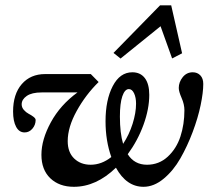

<svg xmlns="http://www.w3.org/2000/svg" viewBox="-20 -700 794 731"><path d="M439 -477.1 412.1 -498.5 589.4 -679.7H631.8L673.3 -497.1L635.3 -477.5L591.3 -600.1ZM261.2 11.2Q205.6 11.2 171.6 -21.2Q137.7 -53.7 137.7 -110.8Q137.7 -168.5 173.6 -234.4Q209.5 -300.3 274.9 -348.1H138.7Q101.1 -348.1 81.8 -334.7Q62.5 -321.3 62.5 -302.7Q62.5 -291 70.8 -281.5Q79.1 -272 89.1 -266.8Q99.1 -261.7 107.4 -255.4Q115.7 -249 115.7 -243.2Q115.7 -224.6 103.5 -210.2Q91.3 -195.8 73.7 -195.8Q52.7 -195.8 41.3 -217.3Q29.8 -238.8 29.8 -275.4Q29.8 -341.8 63 -379.9Q96.2 -418 151.9 -418H325.7L355.5 -387.7Q306.2 -339.4 272 -277.6Q237.8 -215.8 237.8 -162.6Q237.8 -120.1 262.5 -96.4Q287.1 -72.8 325.2 -72.8Q366.7 -72.8 403.8 -102.1Q381.8 -164.1 381.8 -238.3Q381.8 -319.3 409.2 -372.1Q436.5 -424.8 483.9 -424.8Q514.6 -424.8 531.5 -402.6Q548.3 -380.4 548.3 -338.9Q548.3 -285.6 526.4 -225.1Q504.4 -164.6 466.3 -112.8Q491.7 -72.8 539.6 -72.8Q585.4 -72.8 618.7 -103.5Q651.9 -134.3 667 -180.4Q682.1 -226.6 682.1 -280.3Q682.1 -302.7 671.4 -327.1Q660.6 -351.6 660.6 -365.2Q660.6 -387.2 675.5 -406Q690.4 -424.8 713.9 -424.8Q731.4 -424.8 742.7 -413.1Q753.9 -401.4 753.9 -380.4Q753.9 -348.1 743.9 -299.8Q733.9 -251.5 713.6 -197.5Q693.4 -143.6 666.7 -96.9Q640.1 -50.3 603 -19.5Q565.9 11.2 526.4 11.2Q461.4 11.2 421.4 -61.5Q346.2 11.2 261.2 11.2ZM436.5 -256.3Q436.5 -193.4 448.7 -152.3Q471.7 -187 484.9 -228.8Q498 -270.5 498 -305.2Q498 -328.6 490.5 -344.7Q482.9 -360.8 470.7 -360.8Q455.1 -360.8 445.8 -333.7Q436.5 -306.6 436.5 -256.3Z"/></svg>

Font: Elstob 18pt SemiBold
Style: Italic
Weight: 600
Italic angle: -20°
Designer: Peter S. Baker
Version: Version 1.015